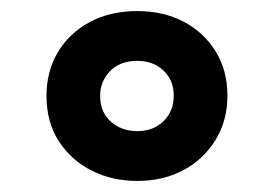

<svg xmlns="http://www.w3.org/2000/svg" viewBox="-20 -592 485 347"><path d="M228 -265Q183 -265 146 -283.5Q109 -302 86.5 -336.5Q64 -371 64 -419Q64 -463 84.5 -497.5Q105 -532 142 -552Q179 -572 228 -572Q275 -572 311.5 -553Q348 -534 369.5 -499.5Q391 -465 391 -419Q391 -374 369.5 -339Q348 -304 311.5 -284.5Q275 -265 228 -265ZM228 -355Q257 -355 275.5 -373Q294 -391 294 -419Q294 -447 275.5 -464.5Q257 -482 228 -482Q197 -482 179 -463.5Q161 -445 161 -419Q161 -389 180.5 -372Q200 -355 228 -355Z"/></svg>

Font: RS Noto Sans
Style: Bold
Weight: 700
Designer: Monotype Design Team
Foundry: Monotype Imaging Inc.
Version: Version 3.10